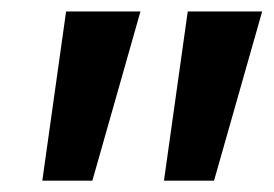

<svg xmlns="http://www.w3.org/2000/svg" viewBox="-20 -696 483 339"><path d="M357.9 -377H269.5L311.5 -675.8H442.9ZM143.1 -377H54.7L96.7 -675.8H228Z"/></svg>

Font: Cadman
Style: Bold Italic
Weight: 700
Italic angle: -12°
Designer: Paul James MIller
Foundry: High-Logic / Made with FontCreator
Version: Version 2.114;March 28, 2021;FontCreator 13.0.0.2683 64-bit